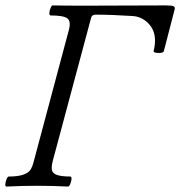

<svg xmlns="http://www.w3.org/2000/svg" viewBox="-20 -687 667 710"><path d="M2.9 2.9Q-1 1.5 -0.2 -6.8Q0.5 -15.1 4.4 -24.7Q8.3 -34.2 12.2 -34.2Q46.4 -34.2 65.7 -41Q85 -47.9 92.3 -58.6Q99.6 -69.3 105 -90.8L234.9 -577.1Q243.2 -608.4 229 -619.1Q214.8 -629.9 166 -629.9Q162.1 -631.3 162.6 -639.6Q163.1 -647.9 167 -657.5Q170.9 -667 174.8 -667Q214.8 -666 293 -666Q344.7 -666 444.8 -666.5Q544.9 -667 591.8 -667Q614.7 -667 621.3 -664.3Q627.9 -661.6 626 -652.8L585.9 -498Q583.5 -490.2 563.5 -491.2Q547.4 -492.2 547.9 -498Q553.2 -517.6 553.2 -537.1Q553.2 -575.7 528.1 -601.1Q502.9 -626.5 467.8 -627.9Q391.6 -632.8 333 -632.8Q319.8 -632.8 316.9 -621.1L174.8 -90.8Q169.9 -71.8 171.9 -59.1Q173.8 -46.4 190.2 -40.3Q206.5 -34.2 241.2 -34.2Q245.1 -32.7 244.4 -24.4Q243.7 -16.1 239.7 -6.6Q235.8 2.9 231.9 2.9Q174.8 0 118.2 0Q61.5 0 2.9 2.9Z"/></svg>

Font: Junicode SmCond
Style: Italic
Weight: 400
Width: 4
Italic angle: -11°
Designer: Peter S. Baker
Version: Version 2.206